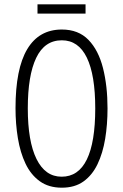

<svg xmlns="http://www.w3.org/2000/svg" viewBox="-20 -861 571 891"><path d="M479 -358Q479 -283 468 -216.5Q457 -150 432.5 -99Q408 -48 367.5 -19Q327 10 267 10Q206 10 164.5 -20Q123 -50 98.5 -101.5Q74 -153 63 -219.5Q52 -286 52 -359Q52 -542 106.5 -633Q161 -724 267 -724Q344 -724 390.5 -676Q437 -628 458 -545Q479 -462 479 -358ZM109 -358Q109 -205 149.5 -123Q190 -41 266 -41Q344 -41 383 -121Q422 -201 422 -358Q422 -513 383 -593.5Q344 -674 267 -674Q187 -674 148 -592.5Q109 -511 109 -358ZM377 -841V-798H154V-841Z"/></svg>

Font: Noto Sans Gurmukhi ExtraCondensed Light
Style: Regular
Weight: 300
Width: 2
Designer: Jelle Bosma - Monotype Design Team
Foundry: Monotype Imaging Inc.
Version: Version 2.004; ttfautohint (v1.8.4.7-5d5b)